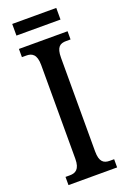

<svg xmlns="http://www.w3.org/2000/svg" viewBox="-160 -894 626 946"><g transform="rotate(-20 153.0 -420.5)"><path d="M37 -780H268V-841H37ZM26 0H281V-43H258C227 -43 206 -56 206 -111V-602C206 -659 226 -671 258 -671H281V-714H26V-671H49C78 -671 102 -659 102 -602V-110C102 -55 78 -43 49 -43H26Z"/></g></svg>

Font: Noto Serif Georgian ExtraCondensed Medium
Style: Regular
Weight: 500
Width: 2
Designer: Monotype Design Team, Akaki Razmadze
Foundry: Google LLC
Version: Version 2.003